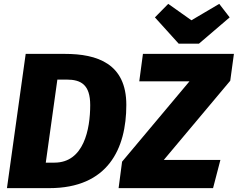

<svg xmlns="http://www.w3.org/2000/svg" viewBox="-20 -974 1231 994"><path d="M1115 -954 971 -869 851 -954 782 -884 905 -748H1010L1169 -884ZM316 -695H113L16 0H235C539 0 634 -204 634 -431C634 -645 483 -695 316 -695ZM594 0H1083L1121 -146H828L1172 -556L1191 -695H720L701 -553H961L612 -137ZM325 -562C399 -562 447 -536 447 -430C447 -305 414 -132 262 -132H217L277 -562Z"/></svg>

Font: Fira Sans ExtraBold
Style: Italic
Weight: 800
Italic angle: -8°
Designer: bBox Type GmbH & Carrois Corporate GbR & Edenspiekermann AG
Foundry: bBox Type GmbH & Carrois Corporate GbR & Edenspiekermann AG
Version: Version 4.301;PS 004.301;hotconv 1.0.88;makeotf.lib2.5.64775